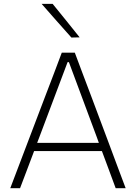

<svg xmlns="http://www.w3.org/2000/svg" viewBox="-20 -990 715 1010"><path d="M34 0Q56 -57.5 80 -121Q104 -184.5 126 -242L219 -486.5Q244 -552 264.5 -605.5Q284.5 -659 305 -713H373.5Q394 -658 414 -605Q434 -552 459 -486L551 -240.5Q573 -181.5 596.2 -119.2Q619.5 -57 641 0H588.5Q571 -47.5 552.5 -97.5Q534 -147.5 516 -195.5H159.5Q141 -147 122.5 -97.5Q103.5 -47.5 85.5 0ZM187.5 -270Q182 -255 175.5 -238.5H500Q494.5 -253 490 -266.5L342.5 -663H335.5ZM355.5 -792.5Q316.5 -836 277.8 -880Q239 -924 199 -969.5H257Q292 -926 328 -882Q363.5 -837.5 399 -793.5Z"/></svg>

Font: Heraclito ExtraLight
Style: Regular
Weight: 200
Designer: Kostas Bartsokas (font) & Cristiano Sobral (main changes)
Foundry: Kostas Bartsokas (font) & Cristiano Sobral (main changes)
Version: Version 1.00;July 8, 2020;FontCreator 13.0.0.2655 64-bit